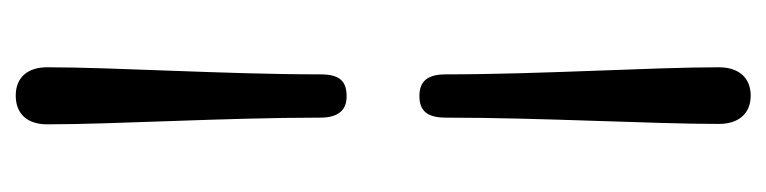

<svg xmlns="http://www.w3.org/2000/svg" viewBox="-385 -433 974 244"><g transform="rotate(90 102.0 -311.0)"><path d="M129.5 -390.5C129.5 -511.5 137.5 -652.5 137.5 -737.5C137.5 -762.5 124.5 -778 101.5 -778C78.5 -778 65.5 -762.5 65.5 -737.5C65.5 -652.5 74.5 -511 74.5 -390.5C74.5 -367 83.5 -357 102 -357C120.5 -357 129.5 -366.5 129.5 -390.5ZM74.5 -231C74.5 -110.5 65.5 30.5 65.5 116C65.5 141 78.5 156 101.5 156C125 156 138 141 138 116C138 30.5 129.5 -110 129.5 -231C129.5 -254.5 119.5 -264.5 102.5 -264.5C82.5 -264.5 74.5 -255 74.5 -231Z"/></g></svg>

Font: dr Title
Style: Regular
Weight: 400
Version: Version 1.000;hotconv 1.0.109;makeotfexe 2.5.65596